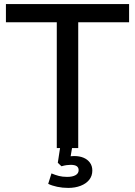

<svg xmlns="http://www.w3.org/2000/svg" viewBox="-20 -725 661 940"><path d="M258 0V-616H9V-705H612V-616H363V0ZM314 195Q286 195 260 189.5Q234 184 216 175L232 124Q251 132 268.5 136.5Q286 141 309 141Q335 141 350 132.5Q365 124 365 108Q365 95 355.5 88.5Q346 82 326 82Q316 82 305.5 83.5Q295 85 281 89L263 72L277 -20H336L323 57L295 47Q307 43 319.5 41Q332 39 344 39Q369 39 388.5 47Q408 55 420 71Q432 87 432 110Q432 136 417 155Q402 174 375 184.5Q348 195 314 195Z"/></svg>

Font: Nunito Sans 11pt SemiBold
Style: Regular
Weight: 600
Version: Version 3.101;gftools[0.9.27]